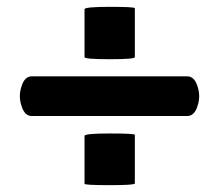

<svg xmlns="http://www.w3.org/2000/svg" viewBox="-20 -629 651 561"><path d="M374 -235V-93Q374 -88 301 -88Q227 -88 227 -92V-232Q227 -239 301 -239Q374 -239 374 -235ZM374 -605V-462Q374 -456 301 -456Q227 -456 227 -462V-602Q227 -609 301 -609Q374 -609 374 -605ZM527 -290H73Q52 -290 43 -319Q33 -348 43 -377Q52 -406 73 -406H527Q548 -406 557 -377Q567 -348 557 -319Q548 -290 527 -290Z"/></svg>

Font: FC Lilita One
Style: Regular
Weight: 400
Designer: Juan Montoreano
Foundry: Juan Montoreano
Version: Version 1.002